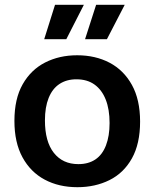

<svg xmlns="http://www.w3.org/2000/svg" viewBox="-20 -766 643 799"><path d="M302 13Q225 13 166 -18.5Q107 -50 73.5 -111.5Q40 -173 40 -263Q40 -355 74.5 -415.5Q109 -476 168 -506Q227 -536 301 -536Q377 -536 436 -505Q495 -474 529 -412.5Q563 -351 563 -260Q563 -168 529 -107Q495 -46 435.5 -16.5Q376 13 302 13ZM306 -83Q348 -83 377 -102.5Q406 -122 421 -161Q436 -200 436 -254Q436 -311 420 -351.5Q404 -392 373.5 -414Q343 -436 298 -436Q257 -436 227.5 -416.5Q198 -397 182.5 -358.5Q167 -320 167 -265Q167 -177 204 -130Q241 -83 306 -83ZM256 -603H164L209 -746H329ZM425 -603H334L380 -746H499Z"/></svg>

Font: Bricolage Grotesque 20pt SemiBold
Style: Regular
Weight: 600
Version: Version 1.001;gftools[0.9.33.dev8+g029e19f]